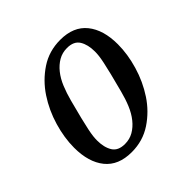

<svg xmlns="http://www.w3.org/2000/svg" viewBox="-145 -659 800 800"><g transform="rotate(-45 255.0 -259.0)"><path d="M199 -32Q227 -32 249.5 -45Q272 -58 290 -80.5Q308 -103 320.5 -133Q333 -163 342 -198Q355 -247 363 -279.5Q371 -312 375.5 -333.5Q380 -355 381.5 -368.5Q383 -382 383 -393Q383 -434 367 -460Q351 -486 311 -486Q283 -486 260.5 -473Q238 -460 220 -437.5Q202 -415 189.5 -384.5Q177 -354 168 -320Q155 -271 147 -238.5Q139 -206 134.5 -184.5Q130 -163 128.5 -149.5Q127 -136 127 -125Q127 -84 143 -58Q159 -32 199 -32ZM195 12Q117 12 77.5 -37Q38 -86 38 -171Q38 -229 56.5 -292Q75 -355 110 -408Q145 -461 197 -495.5Q249 -530 315 -530Q393 -530 432.5 -481Q472 -432 472 -347Q472 -289 453.5 -226Q435 -163 400 -110Q365 -57 313 -22.5Q261 12 195 12Z"/></g></svg>

Font: IBM Plex Serif Text
Style: Italic
Weight: 450
Italic angle: -14°
Designer: Mike Abbink, Paul van der Laan, Pieter van Rosmalen
Foundry: Bold Monday
Version: Version 3.001